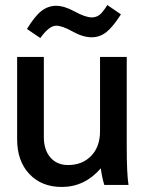

<svg xmlns="http://www.w3.org/2000/svg" viewBox="-20 -734 579 762"><path d="M394 0Q385 -28 380 -66Q316 8 225 8Q145 8 96.5 -43.5Q48 -95 48 -181V-508H154V-190Q154 -139 180 -109Q206 -79 250 -79Q307 -79 342 -115.5Q377 -152 377 -213V-508H483V-148Q483 -46 490 0ZM87 -619Q118 -670 144.5 -690.5Q171 -711 203 -711Q235 -711 277 -688Q319 -665 344 -665Q362 -665 375 -675Q388 -685 406 -714L460 -677Q428 -627 402 -606.5Q376 -586 344 -586Q309 -586 268 -609Q227 -632 203 -632Q175 -632 140 -583Z"/></svg>

Font: LT Superior Semi-bold
Style: Regular
Weight: 600
Designer: Daniel Lyons
Foundry: LyonsType
Version: Version 1.0